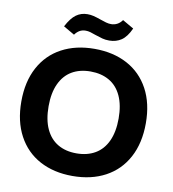

<svg xmlns="http://www.w3.org/2000/svg" viewBox="-99 -1017 1001 1112"><g transform="rotate(10 402.0 -461.0)"><path d="M35.7 -364.7Q35.7 -481.4 81 -565.6Q126.3 -649.7 209 -693.9Q291.7 -738.1 401.4 -738.1Q512.1 -738.1 594.7 -693.8Q677.3 -649.4 722.6 -565.4Q767.9 -481.4 767.9 -364.7Q767.9 -248 722.6 -163.6Q677.3 -79.3 594.6 -34.9Q511.9 9.4 401.4 9.4Q291.4 9.4 208.9 -34.9Q126.3 -79.3 81 -163.8Q35.7 -248.3 35.7 -364.7ZM607.9 -364.7Q607.9 -443.3 582.9 -497.3Q557.9 -551.3 511.3 -578.1Q464.7 -605 401.4 -605Q337.9 -605 291.9 -578Q246 -551 221 -497.1Q196 -443.3 196 -364.7Q196 -285.4 221 -231.6Q246 -177.7 292.1 -150.7Q338.1 -123.7 401.4 -123.7Q465 -123.7 511.4 -150.7Q557.9 -177.7 582.9 -231.9Q607.9 -286.1 607.9 -364.7ZM390.3 -818.7Q373.4 -825.1 359.6 -829Q345.9 -832.9 332.1 -832.9Q311.7 -832.9 296.3 -823.9Q280.9 -814.9 268.9 -798.1L203.9 -835.9Q230.7 -887.1 259.7 -907.9Q288.7 -928.7 325.6 -928.7Q344.3 -928.7 362 -924.4Q379.7 -920 404.3 -911.4Q422.3 -904.9 439.3 -900.1Q456.3 -895.4 470.1 -895.7Q488.6 -895.7 505.1 -904.3Q521.7 -912.9 534.4 -930.7L600.4 -892.7Q577.4 -841.7 546.8 -820.9Q516.1 -800.1 475.7 -800.1Q452.6 -800.1 435.1 -804.9Q417.6 -809.6 390.3 -818.7Z"/></g></svg>

Font: Mona Sans VF XLt
Style: Regular
Weight: 200
Designer: Deni Anggara
Foundry: GitHub
Version: Version 2.000;Glyphs 3.2.3 (3260)